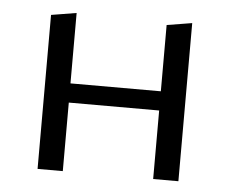

<svg xmlns="http://www.w3.org/2000/svg" viewBox="-39 -464 608 508"><g transform="rotate(5 265.0 -210.0)"><path d="M452 -420V0H385V-182H145V0H78V-409L145 -420V-233H385V-409Z"/></g></svg>

Font: Ysabeau Infant
Style: Regular
Weight: 400
Designer: Christian Thalmann (Catharsis Fonts)
Version: Version 0.003